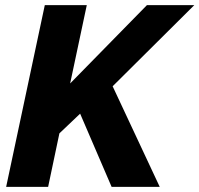

<svg xmlns="http://www.w3.org/2000/svg" viewBox="-20 -730 779 750"><path d="M155 -710H319L254 -404L554 -710H739L420 -393L604 0H416L293 -286L212 -209L168 0H4Z"/></svg>

Font: Raleway-v4020 ExtraBold
Style: Italic
Weight: 800
Italic angle: -12°
Designer: Matt McInerney, Pablo Impallari, Rodrigo Fuenzalida
Foundry: Matt McInerney, Pablo Impallari, Rodrigo Fuenzalida
Version: Version 4.020;PS 004.020;hotconv 1.0.88;makeotf.lib2.5.64775